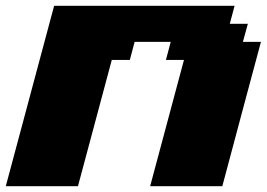

<svg xmlns="http://www.w3.org/2000/svg" viewBox="-20 -645 924 665"><path d="M500 0H750Q772 -83 816.7 -250Q861.3 -417 883.8 -500H821.3L838.4 -562.5H775.9L792.5 -625H167.5Q139.6 -520.5 83.7 -312.3Q27.8 -104 0 0H250L367.2 -437.5H429.7L446.3 -500H571.3L554.7 -437.5H617.2Z"/></svg>

Font: Faithful 32x
Style: BoldOblique
Weight: 400
Foundry: Faithful Resource Pack
Version: Version 1.0; January 27, 2023